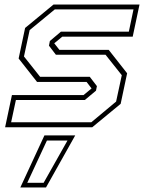

<svg xmlns="http://www.w3.org/2000/svg" viewBox="-20 -560 642 845"><path d="M2.5 0 32.5 -141.5H347.5L384.5 -172L384 -169.5L361 -199.5H143L62 -302.5L90.5 -437L215.5 -540H594L564 -398.5H254L217 -368L217.5 -371L241.5 -340.5H458.5L539.5 -237.5L511 -103L386 0ZM29 -22H382L491 -113L516 -229L444.5 -319H226L195.5 -359L199.5 -379.5L248 -420.5H547L567.5 -518.5H221L110.5 -427.5L85.5 -311.5L156.5 -222H375L406.5 -181L402.5 -161L353.5 -120H50ZM69.5 265 175.5 36H311L182.5 265ZM100 244.5H172L277 58.5H186.5Z"/></svg>

Font: Tourney Thin ExtraLight
Style: Italic
Weight: 250
Italic angle: -12°
Version: Version 1.015